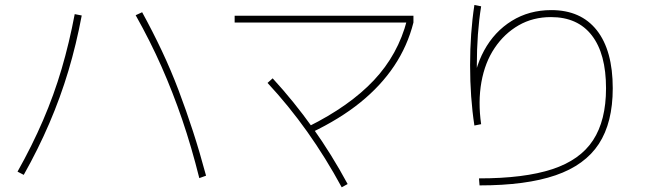

<svg xmlns="http://www.w3.org/2000/svg" viewBox="-20 -776 2680 791"><path d="M801.1 -42.2Q768.9 -171.1 730.6 -283.3Q692.2 -395.6 645.6 -501.1Q598.9 -606.7 538.9 -713.3L565.6 -725.6Q608.9 -646.7 646.7 -566.7Q684.4 -486.7 715.6 -404.4Q746.7 -322.2 775 -235Q803.3 -147.8 828.9 -52.2ZM52.2 -68.9Q112.2 -175.6 157.2 -280Q202.2 -384.4 233.9 -492.2Q265.6 -600 287.8 -717.8L316.7 -712.2Q294.4 -593.3 261.7 -483.9Q228.9 -374.4 183.3 -268.3Q137.8 -162.2 77.8 -55.6Z M1250 -254.4Q1420 -338.9 1520 -445Q1620 -551.1 1656.7 -693.3L1683.3 -683.3Q1658.9 -586.7 1603.9 -504.4Q1548.9 -422.2 1464.4 -353.9Q1380 -285.6 1261.1 -228.9ZM1387.8 -4.4Q1322.2 -125.6 1246.1 -232.8Q1170 -340 1082.2 -434.4L1103.3 -453.3Q1191.1 -357.8 1268.3 -249.4Q1345.6 -141.1 1412.2 -17.8ZM946.7 -683.3V-711.1H1683.3V-683.3Z M1953.3 -41.1Q2140 -41.1 2255 -78.9Q2370 -116.7 2423.3 -198.3Q2476.7 -280 2476.7 -412.2Q2476.7 -554.4 2418.3 -630Q2360 -705.6 2250 -705.6Q2175.6 -705.6 2116.7 -671.7Q2057.8 -637.8 2017.8 -578.3Q1977.8 -518.9 1963.3 -437.8Q1948.9 -356.7 1962.2 -264.4L1934.4 -258.9Q1916.7 -374.4 1916.7 -507.8Q1916.7 -640 1934.4 -755.6L1962.2 -750Q1944.4 -638.9 1944.4 -506.7Q1944.4 -473.3 1946.1 -441.1Q1947.8 -408.9 1948.9 -376.7L1924.4 -387.8Q1932.2 -490 1974.4 -567.8Q2016.7 -645.6 2088.3 -690Q2160 -734.4 2251.1 -734.4Q2373.3 -734.4 2438.9 -651.1Q2504.4 -567.8 2504.4 -412.2Q2504.4 -271.1 2447.2 -183.3Q2390 -95.6 2268.9 -53.9Q2147.8 -12.2 1955.6 -12.2Z"/></svg>

Font: Paperlogy 1 Thin
Style: Regular
Weight: 250
Designer: redesigned by Lee Juim, glyphs from Gmarket Sans & Montserrat
Foundry: PT&
Version: Version 1.001